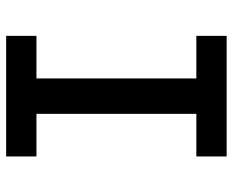

<svg xmlns="http://www.w3.org/2000/svg" viewBox="-88 -688 775 640"><g transform="rotate(90 300.0 -367.5)"><path d="M99 0V-101H241V-634H99V-735H501V-634H359V-101H501V0Z"/></g></svg>

Font: Iosevka Plex Etoile
Style: Bold
Weight: 700
Designer: Belleve Invis
Foundry: Belleve Invis
Version: Version 25.1.1; ttfautohint (v1.8.4)